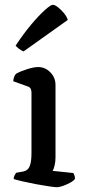

<svg xmlns="http://www.w3.org/2000/svg" viewBox="-20 -779 353 799"><path d="M216 0Q208 0 184 -3.5Q160 -7 130.5 -12.5Q101 -18 75 -24Q49 -30 37 -34Q37 -42 40.5 -49Q44 -56 47 -60L75 -65Q86 -67 94 -73.5Q102 -80 106.5 -96.5Q111 -113 111 -145V-394Q111 -402 108 -409Q105 -416 96 -419L35 -441Q36 -452 39.5 -460.5Q43 -469 47 -472Q64 -482 92.5 -491Q121 -500 139 -500Q168 -500 189.5 -478Q211 -456 211 -425V-125Q211 -105 207 -89.5Q203 -74 199 -68L285 -59Q287 -56 289.5 -50Q292 -44 292 -35Q287 -27 272.5 -19Q258 -11 242.5 -5.5Q227 0 216 0ZM78 -565Q68 -569 59 -576Q50 -583 45 -589Q78 -639 110 -677Q142 -715 166.5 -737Q191 -759 200 -759Q208 -759 221 -749Q234 -739 246 -724.5Q258 -710 262 -696Z"/></svg>

Font: Texturina Medium
Style: Regular
Weight: 500
Designer: Guillermo Torres Carreño
Foundry: Omnibus-Type
Version: Version 1.003